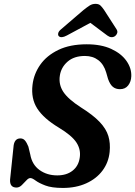

<svg xmlns="http://www.w3.org/2000/svg" viewBox="-20 -938 684 971"><path d="M298 12.5Q241.5 12.5 209 0Q176.5 -12.5 159.8 -25Q143 -37.5 133.5 -37.5Q124 -37.5 113.2 -25.5Q102.5 -13.5 90 -1.5Q77.5 10.5 63.5 10.5Q28.5 10.5 31 -30L48 -192.5Q50.5 -238 83 -238Q97.5 -238 106.5 -227.2Q115.5 -216.5 123.5 -196.5L133 -157Q142 -105.5 179.8 -78.2Q217.5 -51 269.5 -51Q317 -51 347 -74.8Q377 -98.5 383 -139Q390 -180.5 367.2 -216.2Q344.5 -252 277.5 -292.5Q201 -338.5 168.5 -389Q136 -439.5 144.5 -509Q151 -564 183.5 -610.5Q216 -657 275 -685.5Q334 -714 418.5 -714Q492 -714 542.8 -690.5Q593.5 -667 619.5 -630Q645.5 -593 644 -552.5Q643 -525 628.2 -506Q613.5 -487 587 -487Q565 -487 550.8 -498.8Q536.5 -510.5 526.5 -538.5L517 -571.5Q505 -612.5 477.2 -633.8Q449.5 -655 409.5 -655Q354.5 -655 321.5 -626Q288.5 -597 282.5 -554.5Q276 -510.5 300.2 -473.5Q324.5 -436.5 389 -395Q450.5 -356.5 483.8 -321.5Q517 -286.5 528 -250Q539 -213.5 534.5 -169.5Q529 -116 498.2 -75Q467.5 -34 416 -10.8Q364.5 12.5 298 12.5ZM318 -758.5Q289 -743 277 -755.5Q272.5 -760.5 274.5 -770.2Q276.5 -780 289.5 -790.5L402.5 -887.5Q420 -901.5 433.2 -910Q446.5 -918.5 463 -918.5Q479.5 -918.5 488.2 -910Q497 -901.5 506.5 -887.5L569 -790.5Q576 -780 572.5 -770.2Q569 -760.5 562 -755.5Q543.5 -743 522.5 -758.5L437 -822.5Z"/></svg>

Font: Fraunces 9pt S050 SemiBold
Style: Italic
Weight: 600
Italic angle: -16°
Version: Version 1.000; ttfautohint (v1.8.3)